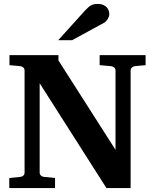

<svg xmlns="http://www.w3.org/2000/svg" viewBox="-20 -949 784 969"><path d="M661.1 -615.2Q652.8 -614.3 646 -608.4Q639.2 -602.5 639.2 -592.8V0H517.1L180.2 -528.8V-78.1Q180.2 -68.4 187 -62.7Q193.8 -57.1 202.1 -56.2L257.8 -50.8V0H26.9V-50.8L82 -56.2Q91.3 -57.1 97.7 -62.7Q104 -68.4 104 -78.1V-592.8Q104 -602.5 97.7 -608.4Q91.3 -614.3 82 -615.2L27.8 -620.1V-670.9H274.9V-644L563 -192.9V-592.8Q563 -602.5 555.9 -608.4Q548.8 -614.3 540 -615.2L482.9 -620.1V-670.9H714.8V-620.1ZM531.7 -876.5Q531.7 -871.6 529.5 -865.5Q527.3 -859.4 523.9 -853.5Q520.5 -847.7 515.6 -842.5Q510.7 -837.4 505.9 -834.5L343.8 -746.1H273.9L410.6 -897.5Q419.4 -906.7 426.5 -912.8Q433.6 -918.9 440.7 -922.6Q447.8 -926.3 455.6 -927.7Q463.4 -929.2 473.6 -929.2Q489.7 -929.2 500.7 -924.3Q511.7 -919.4 518.8 -911.9Q525.9 -904.3 528.8 -894.8Q531.7 -885.3 531.7 -876.5Z"/></svg>

Font: Charis SIL
Style: Bold
Weight: 700
Foundry: SIL International
Version: Version 4.112